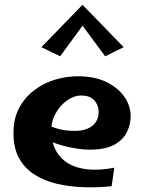

<svg xmlns="http://www.w3.org/2000/svg" viewBox="-20 -772 599 798"><path d="M444 2Q385 8 326 6Q267 4 215 -8.5Q163 -21 122.5 -47Q82 -73 59 -115Q36 -157 36 -219Q36 -279 59.5 -323Q83 -367 121.5 -396.5Q160 -426 207.5 -440.5Q255 -455 303 -455Q376 -455 425.5 -429.5Q475 -404 499.5 -366Q524 -328 523 -288Q523 -255 507.5 -223Q492 -191 455 -170.5Q418 -150 352 -150Q329 -150 301.5 -154Q274 -158 245.5 -165.5Q217 -173 191 -183.5Q165 -194 147 -207L173 -256Q194 -244 223.5 -236Q253 -228 293 -228Q321 -228 343 -237Q365 -246 377.5 -263.5Q390 -281 390 -307Q390 -323 383 -338.5Q376 -354 360.5 -364.5Q345 -375 317 -375Q287 -375 258 -354Q229 -333 211 -300.5Q193 -268 193 -232Q193 -185 210.5 -150Q228 -115 262 -94Q296 -73 344.5 -68Q393 -63 455 -75ZM230 -538 152 -576 323 -752 336 -683ZM417 -538 310 -683 323 -752 494 -576Z"/></svg>

Font: Marhey Light Medium
Style: Regular
Weight: 500
Version: Version 1.000